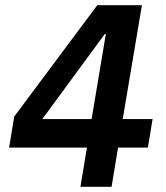

<svg xmlns="http://www.w3.org/2000/svg" viewBox="-20 -720 640 740"><path d="M15 -151H315L290 0H410L435 -151H550L568 -261H453L527 -700H355L35 -271ZM384 -589H388L333 -261H143Z"/></svg>

Font: CommitMono
Style: Bold Italic
Weight: 700
Monospace: yes
Designer: Eigil Nikolajsen
Foundry: Eigil Nikolajsen
Version: Version 1.143